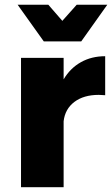

<svg xmlns="http://www.w3.org/2000/svg" viewBox="-20 -783 470 803"><path d="M53.7 0ZM419.9 -547.9V-384.8Q411.1 -385.7 393.1 -386.2Q330.1 -386.2 291 -356.7Q252 -327.1 246.1 -275.9V0H67.9V-541H246.1V-451.2Q273.9 -498 318.4 -522.9Q362.8 -547.9 419.9 -547.9ZM300.8 -763.2H428.7L319.8 -609.9H163.1L53.7 -763.2H182.1L240.7 -695.8Z"/></svg>

Font: Argentum Sans
Style: Bold
Weight: 700
Designer: Julieta Ulanovsky (Modified by Cristiano Sobral)
Foundry: Julieta Ulanovsky
Version: Version 1.000; ttfautohint (v1.5.65-e2d9)